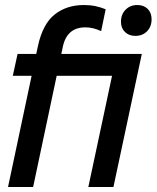

<svg xmlns="http://www.w3.org/2000/svg" viewBox="-20 -745 624 765"><path d="M12 0 131 -561Q150 -649 197.5 -687Q245 -725 315 -725Q339 -725 360.5 -720.5Q382 -716 401 -708L383 -621Q368 -628 352.5 -632Q337 -636 320 -636Q246 -636 230 -557L112 0ZM31 -443 50 -530H493L474 -443ZM332 0 445 -530H545L432 0ZM519 -602Q494 -602 478 -617.5Q462 -633 462 -658Q462 -688 480.5 -706.5Q499 -725 527 -725Q553 -725 568.5 -709.5Q584 -694 584 -668Q584 -639 566 -620.5Q548 -602 519 -602Z"/></svg>

Font: Radio Canada Big
Style: Italic
Weight: 400
Italic angle: -12°
Designer: Étienne Aubert Bonn
Foundry: Coppers and Brasses
Version: Version 1.001